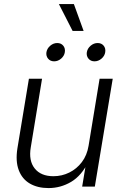

<svg xmlns="http://www.w3.org/2000/svg" viewBox="-20 -936 621 963"><path d="M223.1 7.3Q168.5 7.3 129.6 -15.4Q90.8 -38.1 74 -82.8Q57.1 -127.4 67.4 -192.4L125 -541H190.9L134.3 -196.8Q123 -129.9 154.1 -91.1Q185.1 -52.2 248 -52.2Q290.5 -52.2 327.6 -70.6Q364.7 -88.9 390.6 -123Q416.5 -157.2 424.3 -205.1L479.5 -541H545.4L455.6 0H392.1L413.1 -126.5H424.3Q389.6 -55.2 336.9 -23.9Q284.2 7.3 223.1 7.3ZM454.1 -628.4Q435.1 -628.4 423.8 -641.8Q412.6 -655.3 415.5 -674.3Q418.9 -693.4 434.8 -706.8Q450.7 -720.2 469.7 -720.2Q488.8 -720.2 499.8 -707Q510.7 -693.8 507.8 -674.3Q504.9 -655.3 489 -641.8Q473.1 -628.4 454.1 -628.4ZM251.5 -628.4Q232.4 -628.4 221.2 -641.8Q210 -655.3 212.9 -674.3Q216.3 -693.4 232.2 -706.8Q248 -720.2 267.1 -720.2Q286.1 -720.2 297.1 -707Q308.1 -693.8 305.2 -674.3Q302.2 -655.3 286.4 -641.8Q270.5 -628.4 251.5 -628.4ZM344.2 -780.8 275.4 -915.5H350.6L399.4 -780.8Z"/></svg>

Font: Inter 17pt Light
Style: Italic
Weight: 300
Italic angle: -9.3988°
Version: Version 4.001;git-66647c0bb